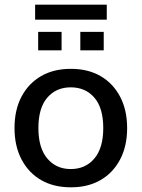

<svg xmlns="http://www.w3.org/2000/svg" viewBox="-20 -791 605 820"><path d="M283 9Q209 9 155.5 -22Q102 -53 72 -110Q42 -167 42 -244Q42 -322 72 -378.5Q102 -435 155.5 -466Q209 -497 283 -497Q356 -497 409.5 -466Q463 -435 493 -378Q523 -321 523 -244Q523 -167 493 -110Q463 -53 409.5 -22Q356 9 283 9ZM282 -69Q345 -69 383 -114Q421 -159 421 -244Q421 -330 383 -374Q345 -418 282 -418Q220 -418 182 -374Q144 -330 144 -244Q144 -159 182 -114Q220 -69 282 -69ZM130 -707V-771H436V-707ZM143 -576V-655H243V-576ZM323 -576V-655H423V-576Z"/></svg>

Font: Nunito Sans 12pt ExtraLight SemiBold
Style: Regular
Weight: 600
Version: Version 3.101;gftools[0.9.27]